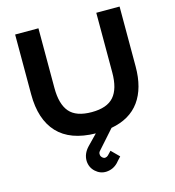

<svg xmlns="http://www.w3.org/2000/svg" viewBox="-151 -936 1234 1353"><g transform="rotate(-15 466.0 -260.0)"><path d="M847 -810V-373Q847 -215 778 -119.5Q709 -24 571 1L451 136Q440 147 442 161Q442 173 452 183Q462 193 473 193Q487 191 494 184L500 178Q505 173 511.5 166Q518 159 522 155L578 211Q566 224 556 235Q546 246 542 251Q507 287 457 290Q412 292 377.5 260.5Q343 229 341 181Q340 128 382 84L454 10Q269 7 177 -91.5Q85 -190 85 -373V-810H255V-374Q255 -256 304 -199Q353 -142 466 -142Q578 -142 627.5 -199Q677 -256 677 -374V-810Z"/></g></svg>

Font: Sinkin Sans 700 Bold
Style: Bold
Weight: 700
Designer: Keith Bates
Foundry: K-Type
Version: Sinkin Sans (version 1.0)  by Keith Bates   •   © 2014   www